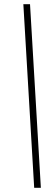

<svg xmlns="http://www.w3.org/2000/svg" viewBox="-20 -780 268 921"><path d="M144 121 92 -760H124L176 121Z"/></svg>

Font: Noto Serif ExtraCondensed ExtraLight
Style: Italic
Weight: 200
Width: 2
Italic angle: -12°
Designer: Monotype Design Team
Foundry: Monotype Imaging Inc.
Version: Version 2.014; ttfautohint (v1.8.4.7-5d5b)